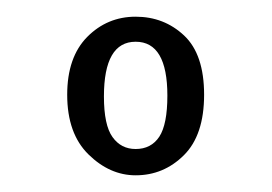

<svg xmlns="http://www.w3.org/2000/svg" viewBox="-20 -790 326 230"><path d="M142.5 -580Q111.5 -580 86 -605Q60.5 -630 60.5 -676.5Q60.5 -721.5 84.5 -745.8Q108.5 -770 142.5 -770Q176.5 -770 200.5 -747.5Q224.5 -725 224.5 -676.5Q224.5 -628 200.2 -604Q176 -580 142.5 -580ZM142.5 -611.5Q161 -611.5 170.8 -626.2Q180.5 -641 180.5 -675.5Q180.5 -740 142.5 -740Q104.5 -740 104.5 -674.5Q104.5 -640 114.8 -625.8Q125 -611.5 142.5 -611.5Z"/></svg>

Font: Imbue 10pt
Style: Regular
Weight: 400
Designer: Tyler Finck
Foundry: Etcetera Type Company
Version: Version 1.102; ttfautohint (v1.8.3)